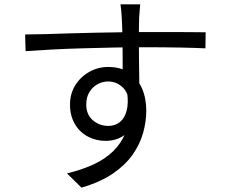

<svg xmlns="http://www.w3.org/2000/svg" viewBox="-20 -812 1040 886"><path d="M627 -792Q627 -787 625.5 -774Q624 -761 623.5 -748.5Q623 -736 622 -729Q621 -710 621 -677Q621 -644 621 -605Q621 -566 621.5 -526Q622 -486 622.5 -451Q623 -416 623 -392L546 -430Q546 -444 546 -472.5Q546 -501 546 -538.5Q546 -576 545.5 -613Q545 -650 544 -681Q543 -712 542 -729Q541 -749 539 -767.5Q537 -786 536 -792ZM96 -653Q137 -653 189 -654.5Q241 -656 299.5 -658Q358 -660 418 -661Q478 -662 533.5 -663Q589 -664 636 -664Q681 -664 726 -664Q771 -664 810.5 -664Q850 -664 880.5 -663.5Q911 -663 929 -663L928 -589Q886 -591 815.5 -592.5Q745 -594 635 -594Q570 -594 499.5 -592.5Q429 -591 358 -589Q287 -587 220.5 -583.5Q154 -580 98 -576ZM621 -362Q621 -296 601.5 -251Q582 -206 547.5 -184Q513 -162 467 -162Q436 -162 406.5 -172.5Q377 -183 353.5 -204.5Q330 -226 316.5 -257.5Q303 -289 303 -329Q303 -379 327 -418Q351 -457 391.5 -480Q432 -503 479 -503Q538 -503 576.5 -476.5Q615 -450 635 -404.5Q655 -359 655 -301Q655 -251 640.5 -199Q626 -147 592.5 -99Q559 -51 501.5 -11.5Q444 28 356 54L289 -12Q357 -28 411 -53Q465 -78 502 -114Q539 -150 558.5 -198Q578 -246 578 -308Q578 -376 549 -406Q520 -436 479 -436Q453 -436 430 -423.5Q407 -411 392.5 -387Q378 -363 378 -330Q378 -283 408.5 -257Q439 -231 480 -231Q511 -231 533 -248.5Q555 -266 564.5 -301.5Q574 -337 566 -390Z"/></svg>

Font: Farlight84_Sys_V01
Style: Regular
Weight: 400
Designer: Ryoko NISHIZUKA  (kana, bopomofo & ideographs); Paul D. Hunt (Latin, Greek & Cyrillic); Sandoll Communications , Soo-you
Foundry: Adobe
Version: Version 2.004;October 29, 2024;FontCreator 14.0.0.2814 64-bi